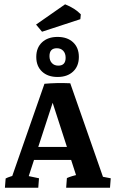

<svg xmlns="http://www.w3.org/2000/svg" viewBox="-20 -874 536 894"><path d="M307.1 -486.3 461.9 -43.5 433.6 -55.7 495.6 -43.9 492.2 0H288.1L291.5 -44.9Q313 -54.7 347.2 -61.5L337.4 -48.3L206.5 -453.1L187 -483.9Q212.9 -486.3 243.9 -487.1Q274.9 -487.8 307.1 -486.3ZM253.9 -483.4 110.4 -43.5 99.1 -57.1 161.6 -43.9 158.2 0H2.9L6.3 -43Q15.6 -47.9 30.8 -52.7Q45.9 -57.6 64 -61.5L33.2 -43.5L187 -483.9ZM102.5 -129.4 118.7 -189.9H353.5L370.1 -129.4ZM248.1 -515.6Q202.6 -515.6 175.8 -540.7Q148.9 -565.8 148.9 -608.8Q148.9 -651.9 175.8 -677Q202.6 -702.1 248 -702.1Q293.5 -702.1 320.3 -677.1Q347.2 -652 347.2 -609Q347.2 -565.9 320.3 -540.8Q293.5 -515.6 248.1 -515.6ZM251.5 -568.4Q285.6 -568.4 285.6 -605Q285.6 -625.5 274.4 -637.5Q263.2 -649.4 244.6 -649.4Q210.4 -649.4 210.4 -612.6Q210.4 -592.3 221.7 -580.3Q232.9 -568.4 251.5 -568.4ZM175.7 -726.3 147.9 -759.6 283.1 -853.9Q329.4 -835.5 356.3 -807.2L354.1 -784.7Z"/></svg>

Font: Markazi Text
Style: Regular
Weight: 400
Designer: Borna Izadpanah (Arabic designer), Fiona Ross (Arabic design director) and Florian Runge (Latin designer)
Foundry: Borna Izadpanah and Florian Runge
Version: Version 1.000